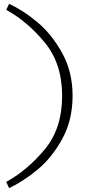

<svg xmlns="http://www.w3.org/2000/svg" viewBox="-20 -843 511 992"><path d="M12 97Q121 37 211 -71Q301 -179 301 -348Q301 -516 209.5 -625.5Q118 -735 12 -792L27 -823Q98 -791 172.5 -729Q247 -667 301 -569.5Q355 -472 355 -348Q355 -223 302 -126Q249 -29 175 32.5Q101 94 27 129Z"/></svg>

Font: BioRhyme Expanded Light
Style: Regular
Weight: 300
Width: 7
Designer: Aoife Mooney
Foundry: Aoife Mooney Type
Version: Version 1.001